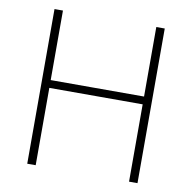

<svg xmlns="http://www.w3.org/2000/svg" viewBox="-80 -794 872 873"><g transform="rotate(10 356.5 -357.0)"><path d="M611 0H572V-357H141V0H102V-714H141V-393H572V-714H611Z"/></g></svg>

Font: Noto Sans ExtraLight
Style: Regular
Weight: 200
Designer: Monotype Design Team
Foundry: Monotype Imaging Inc.
Version: Version 2.007